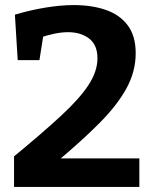

<svg xmlns="http://www.w3.org/2000/svg" viewBox="-20 -736 603 756"><path d="M35.3 0V-120.3Q148.7 -213.7 221.3 -281Q294 -348.3 328.8 -401.8Q363.7 -455.3 363.7 -506.7Q363.7 -559 331 -584.2Q298.3 -609.3 247.3 -609.3Q223.3 -609.3 195.2 -603.5Q167 -597.7 137 -587.7L153 -611.7L135.3 -499.3H49.7L38.7 -678.3Q101 -696.7 160.2 -706.3Q219.3 -716 271 -716Q342.3 -716 397.2 -696.8Q452 -677.7 483.2 -635.8Q514.3 -594 514.3 -526.7Q514.3 -453.7 477.2 -386.7Q440 -319.7 369.8 -249.5Q299.7 -179.3 200 -96L200 -112.3H528.7V0Z"/></svg>

Font: Bitter Thin
Style: Regular
Weight: 100
Designer: Sol Matas, and Bitter project Authors
Foundry: Sol Matas
Version: Version 2.002